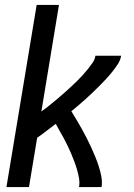

<svg xmlns="http://www.w3.org/2000/svg" viewBox="-20 -755 540 775"><path d="M6 0 128 -735H218L147 -305Q160 -314 172.5 -324Q185 -334 197 -344Q209 -354 221.5 -364.5Q234 -375 245.5 -385.5Q257 -396 269 -407Q281 -418 292 -429Q303 -440 314 -452Q325 -464 335 -476.5Q345 -489 354 -502Q363 -515 365 -530H469Q466 -512 455.5 -496Q445 -480 433 -465Q421 -450 408 -436Q395 -422 381.5 -408.5Q368 -395 354 -381.5Q340 -368 326 -355.5Q312 -343 297.5 -330.5Q283 -318 268 -306Q279 -288 289.5 -270.5Q300 -253 310 -235Q320 -217 329.5 -198.5Q339 -180 347.5 -161.5Q356 -143 364 -123.5Q372 -104 378.5 -84Q385 -64 389 -43Q393 -22 390 0H299Q302 -18 299 -35.5Q296 -53 291 -70Q286 -87 280 -103Q274 -119 267.5 -134.5Q261 -150 253.5 -165.5Q246 -181 238 -196Q230 -211 221.5 -225.5Q213 -240 205 -255Q186 -241 167.5 -226.5Q149 -212 130 -199L97 0Z"/></svg>

Font: Iosevka Curly Medium Oblique
Style: Regular
Weight: 500
Italic angle: -9°
Monospace: yes
Designer: Belleve Invis
Foundry: Belleve Invis
Version: Version 11.1.0; ttfautohint (v1.8.3)